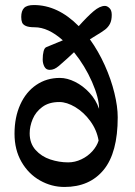

<svg xmlns="http://www.w3.org/2000/svg" viewBox="-20 -721 531 755"><path d="M442.9 -259.8Q442.9 -120.6 387.7 -53.2Q332.5 14.2 233.4 14.2Q182.6 14.2 137.5 -11.2Q92.3 -36.6 64.7 -84.2Q37.1 -131.8 37.1 -195.3Q37.1 -259.8 59.6 -309.6Q82 -359.4 122.6 -387Q163.1 -414.6 215.3 -414.6Q244.1 -414.6 275.1 -399.2Q306.2 -383.8 331.8 -356.2Q357.4 -328.6 369.6 -293Q369.6 -335.9 341.8 -399.2Q314 -462.4 271 -515.6L243.7 -490.2Q221.7 -470.2 211.7 -461.9Q201.7 -453.6 193.4 -450Q185.1 -446.3 175.3 -446.3Q161.1 -446.3 154.5 -459Q147.9 -471.7 147.9 -487.3Q147.9 -505.9 151.4 -519.3Q154.8 -532.7 162.1 -535.6L227.1 -562.5Q169.4 -613.8 116.2 -613.8Q93.3 -613.8 81.8 -618.9Q70.3 -624 66.9 -632.6Q63.5 -641.1 63.5 -654.3Q63.5 -678.2 74.7 -689.7Q85.9 -701.2 113.3 -701.2Q207.5 -701.2 289.6 -618.2Q323.2 -655.8 347.9 -676.8Q372.6 -697.8 392.6 -697.8Q401.4 -697.8 410.4 -689.2Q419.4 -680.7 419.4 -662.6Q419.4 -641.1 412.4 -627.4Q405.3 -613.8 393.1 -604.5Q380.9 -595.2 356.4 -580.6L333.5 -566.4Q367.2 -519.5 392.1 -464.1Q417 -408.7 429.9 -355.2Q442.9 -301.8 442.9 -259.8ZM367.7 -168Q360.8 -209.5 335.4 -244.4Q310.1 -279.3 276.4 -299.6Q242.7 -319.8 213.4 -319.8Q172.4 -319.8 146.2 -300.3Q120.1 -280.8 108.4 -252.4Q96.7 -224.1 96.7 -196.8Q96.7 -157.2 119.9 -131.3Q143.1 -105.5 177.7 -94Q212.4 -82.5 248 -82.5Q274.9 -82.5 300 -94.5Q325.2 -106.4 343 -126.2Q360.8 -146 367.7 -168Z"/></svg>

Font: Dekko
Style: Regular
Weight: 400
Designer: Multiple
Foundry: Sorkin Type
Version: Version 2.001